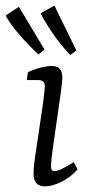

<svg xmlns="http://www.w3.org/2000/svg" viewBox="-62 -654 317 681"><path d="M154 -328 125 -125Q123 -110 121 -92.5Q119 -75 119 -63Q119 -47 131 -47Q142 -47 158.5 -55.5Q175 -64 200 -79L213 -53Q188 -25 155.5 -9Q123 7 97 7Q57 7 57 -38Q57 -56 59.5 -76Q62 -96 66 -121L91 -290Q93 -308 95 -324.5Q97 -341 97 -349Q97 -360 90.5 -365Q84 -370 75 -370H33L37 -398Q61 -409 83.5 -414.5Q106 -420 121 -420Q141 -420 150 -410Q159 -400 159 -379Q159 -371 157.5 -358Q156 -345 154 -328ZM209 -475 187 -459Q154 -494 126.5 -533.5Q99 -573 82 -607L131 -634ZM96 -478 74 -461Q40 -493 8 -529.5Q-24 -566 -42 -599L5 -630Z"/></svg>

Font: Rasa Light
Style: Italic
Weight: 300
Italic angle: -7.10001°
Designer: Anna Giedrys (Yrsa+Rasa design), David Brezina (Yrsa art-direction, Rasa art-direction, design)
Foundry: Rosetta Type Foundry
Version: Version 2.004